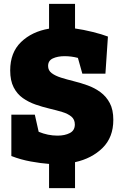

<svg xmlns="http://www.w3.org/2000/svg" viewBox="-20 -853 630 998"><path d="M235 125V-1Q193 -4 140.5 -13.5Q88 -23 39 -42V-257H161L181 -168Q229 -148 279 -148Q317 -148 343 -161.5Q369 -175 369 -206Q369 -232 351 -247Q333 -262 303 -271Q273 -280 237 -288.5Q201 -297 165 -309.5Q129 -322 99 -343Q69 -364 51 -399Q33 -434 33 -487Q33 -580 89.5 -634.5Q146 -689 235 -704V-833H370V-705Q413 -699 461.5 -687Q510 -675 541 -663L528 -470H408L385 -552Q351 -561 316 -561Q280 -561 255 -549.5Q230 -538 230 -510Q230 -487 248.5 -473Q267 -459 297 -449.5Q327 -440 363.5 -431Q400 -422 436 -409Q472 -396 502 -374Q532 -352 550.5 -317.5Q569 -283 569 -230Q569 -139 513 -84Q457 -29 370 -10V125Z"/></svg>

Font: Bitter Black
Style: Regular
Weight: 900
Designer: Sol Matas, and Bitter project Authors
Foundry: Sol Matas
Version: Version 2.001